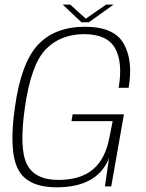

<svg xmlns="http://www.w3.org/2000/svg" viewBox="-20 -794 622 818"><path d="M221.5 4Q394.5 4 444.5 -120L427 0H454L508 -307H289.5L284.5 -278H460L446 -207.5Q429 -117 376 -72.2Q323 -27.5 228.5 -27.5Q128.5 -27.5 94.8 -94Q61 -160.5 86 -336Q112 -519 175 -583.8Q238 -648.5 338.5 -648.5Q436.5 -648.5 470.2 -588.5Q504 -528.5 485.5 -420H528Q548 -536 507 -608Q466 -680 342.5 -680Q214 -680 142 -603.5Q70 -527 43.5 -337Q17 -151.5 56.5 -73.8Q96 4 221.5 4ZM327 -699H358.5L464 -774.5H432L345.5 -714.5L279 -774.5H247Z"/></svg>

Font: Anybody UltraCondensed Thin ExtraLight
Style: Italic
Weight: 250
Italic angle: -10°
Version: Version 1.111